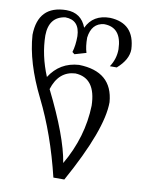

<svg xmlns="http://www.w3.org/2000/svg" viewBox="-98 -777 789 1046"><g transform="rotate(10 296.5 -253.5)"><path d="M310.5 114.3Q403.8 -45.9 408.7 -220.2Q405.3 -373 291 -377.9Q199.7 -372.6 167.5 -269.5Q287.6 -28.8 310.5 114.3ZM332 201.7H271.5Q215.8 -29.3 125 -211.4Q34.2 -393.6 24.4 -544.9Q27.8 -707.5 183.1 -709Q265.6 -709 294.9 -631.3Q331.1 -709 424.8 -709Q561.5 -703.1 568.4 -560.1Q568.4 -502.9 507.3 -449.2H469.2Q499.5 -495.1 499.5 -548.3Q496.1 -669.4 398.4 -669.4Q330.6 -662.6 320.3 -581.5Q320.3 -531.7 331.1 -498.5L267.6 -480L254.9 -490.2Q266.6 -527.8 266.6 -579.6Q263.7 -668.5 184.1 -669.4Q95.2 -656.7 93.8 -553.7Q95.2 -443.4 141.6 -332Q197.8 -420.4 302.7 -427.2Q488.3 -422.9 501.5 -255.9Q501.5 -104 332 201.7Z"/></g></svg>

Font: Kelvinch
Style: Regular
Weight: 400
Designer: Paul James MIller
Foundry: High-Logic / Made with FontCreator
Version: Version 3.30 September 23, 2016